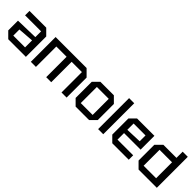

<svg xmlns="http://www.w3.org/2000/svg" viewBox="245 -1884 3067 3067"><g transform="rotate(45 1779.0 -350.0)"><path d="M46 -100V-320L428 -330V-460H66V-560H444L544 -460V0H146ZM162 -236V-98H428V-256Z M656 -560H1356L1464 -452V0H1349V-461H1117V0H1003V-461H771V0H656Z M1570 -98V-462L1668 -560H1972L2070 -462V-98L1972 0H1668ZM1686 -98H1954V-462H1686Z M2176 0V-700H2292V0Z M2398 -98V-462L2496 -560H2888V-248H2514V-100H2868V0H2496ZM2514 -322 2783 -332V-464H2514Z M3502 -700V0H3090L2988 -102V-458L3090 -560H3386V-700ZM3104 -100H3386V-460H3104Z"/></g></svg>

Font: Tektur Medium
Style: Regular
Weight: 500
Designer: Adam Jagosz
Foundry: Adam Jagosz
Version: Version 1.005;gftools[0.9.30]